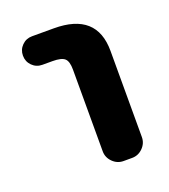

<svg xmlns="http://www.w3.org/2000/svg" viewBox="-104 -623 599 679"><g transform="rotate(-20 196.0 -283.5)"><path d="M92.8 -438.5Q70.3 -438.5 54.7 -454.1Q39.1 -469.7 39.1 -492.2Q39.1 -514.6 54.7 -530.3Q70.3 -545.9 92.8 -545.9H174.8Q335.9 -545.9 335.9 -402.3V-78.1Q335.9 -54.7 318.8 -37.6Q301.8 -20.5 278.3 -20.5H246.1Q222.7 -20.5 205.6 -37.6Q188.5 -54.7 188.5 -78.1V-385.7Q188.5 -417 176.3 -427.7Q164.1 -438.5 130.9 -438.5Z"/></g></svg>

Font: Gen Jyuu Gothic P Bold
Style: Bold
Weight: 700
Designer: [Source Han Sans]
Ryoko NISHIZUKA  (kana & ideographs); Paul D. Hunt (Latin, Greek & Cyrillic); Wenlong ZHANG  (bopomofo
Version: Version 1.002.20150607